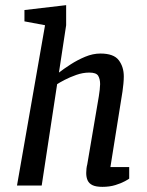

<svg xmlns="http://www.w3.org/2000/svg" viewBox="-20 -721 572 746"><path d="M378 5Q353 5 339.5 -1.5Q326 -8 320.5 -20Q315 -32 315 -49Q315 -57 316 -66Q317 -75 319 -82L364 -347Q366 -359 367.5 -372.5Q369 -386 369 -394Q369 -414 361.5 -426.5Q354 -439 327 -439Q302 -439 276.5 -430Q251 -421 231 -410.5Q211 -400 202 -394L142 0H46L155 -623L75 -638V-682L237 -701V-623L209 -439Q227 -453 254 -470.5Q281 -488 311 -500.5Q341 -513 370 -513Q422 -513 441.5 -487Q461 -461 461 -424Q461 -411 459.5 -395.5Q458 -380 456 -366Q454 -352 452 -341L409 -72H482V-27Q480 -25 465.5 -17Q451 -9 428.5 -2Q406 5 378 5Z"/></svg>

Font: Faustina Medium
Style: Italic
Weight: 500
Italic angle: -8°
Designer: Alfonso Garcia
Foundry: http://www.omnibus-type.com
Version: Version 1.200